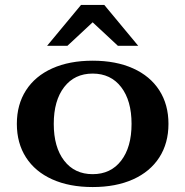

<svg xmlns="http://www.w3.org/2000/svg" viewBox="-20 -745 748 775"><path d="M48 -245Q48 -323 85 -380.5Q122 -438 191 -469Q260 -500 354 -500Q448 -500 517 -469Q586 -438 623 -380.5Q660 -323 660 -245Q660 -167 623 -109.5Q586 -52 517 -21Q448 10 354 10Q260 10 191 -21Q122 -52 85 -109.5Q48 -167 48 -245ZM511 -245Q511 -339 469 -393.5Q427 -448 354 -448Q281 -448 239 -393.5Q197 -339 197 -245Q197 -151 239 -96.5Q281 -42 354 -42Q427 -42 469 -96.5Q511 -151 511 -245ZM307 -725H401L538 -560H456L354 -655L252 -560H170Z"/></svg>

Font: Fahkwang
Style: Bold
Weight: 700
Designer: Suppakit Chalermlarp | Katatrad Co.,Ltd.
Foundry: Cadson Demak Co.,Ltd.
Version: Version 1.000; ttfautohint (v1.6)